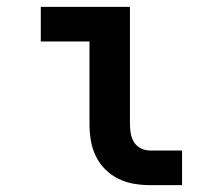

<svg xmlns="http://www.w3.org/2000/svg" viewBox="-20 -540 640 560"><path d="M511 0H418Q394 0 370.5 -4Q347 -8 325.5 -18.5Q304 -29 287 -46Q270 -63 259.5 -84.5Q249 -106 245 -130Q241 -154 241 -178V-419H99V-520H359V-178Q359 -164 361.5 -150Q364 -136 371.5 -124.5Q379 -113 391.5 -107Q404 -101 418 -101H511Z"/></svg>

Font: R Plex Mono
Style: Bold
Weight: 700
Monospace: yes
Designer: Belleve Invis
Foundry: Belleve Invis
Version: Version 31.8.0